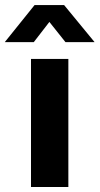

<svg xmlns="http://www.w3.org/2000/svg" viewBox="-75 -753 401 773"><path d="M49.8 -515.6H200.2V0H49.8ZM-55.3 -583.5V-584L64.1 -732.5H183.2L305.3 -584V-583.5H188.5L123.8 -664.7L61.1 -583.5Z"/></svg>

Font: Intratopia Thin
Style: Regular
Weight: 100
Designer: Rasmus Andersson
Foundry: rsms
Version: Version 3.000;Glyphs 3.2.3 (3260)